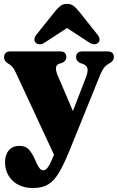

<svg xmlns="http://www.w3.org/2000/svg" viewBox="-20 -731 607 990"><path d="M341 39Q311 113 285.5 156.8Q260 200.5 229 219.5Q198 238.5 151 238.5Q84.5 238.5 45.2 200.8Q6 163 6 105.5Q6 66.5 26 43.8Q46 21 79.5 21Q110 21 126.8 38Q143.5 55 158.5 87.5L169.5 112Q176.5 128 184.8 137.5Q193 147 203.5 147Q216.5 147 228.5 129.2Q240.5 111.5 258.5 67L63 -353.5Q53 -376 42.8 -387Q32.5 -398 19.5 -405Q1 -416.5 1 -435Q1 -466 34 -466H290Q322 -466 322 -436.5Q322 -416 299.5 -406.5L284.5 -402Q271 -397 268.8 -382.5Q266.5 -368 278 -340.5L356 -158.5L424 -334.5Q434.5 -362.5 430.8 -378Q427 -393.5 409.5 -400.5L394 -406Q372.5 -415.5 372.5 -436.5Q372.5 -466 405.5 -466H533.5Q567 -466 567 -436.5Q567 -418.5 548 -406.5Q530 -397.5 518.2 -383.8Q506.5 -370 493.5 -337.5ZM212 -512.5Q198 -503 185.5 -502.8Q173 -502.5 164.5 -510Q158 -516 157.5 -527.2Q157 -538.5 167.5 -552L266 -675Q279.5 -692 292.8 -701.5Q306 -711 325.5 -711Q345 -711 358 -701.5Q371 -692 385 -675L483 -552Q493.5 -538.5 493.2 -527.2Q493 -516 486 -510Q478 -502.5 465.5 -502.8Q453 -503 439 -512.5L325.5 -586.5Z"/></svg>

Font: Fraunces 72pt Soft Black
Style: Regular
Weight: 900
Version: Version 1.000;[b76b70a41]